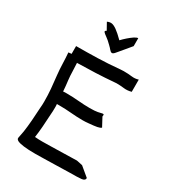

<svg xmlns="http://www.w3.org/2000/svg" viewBox="-203 -976 987 1089"><g transform="rotate(30 290.0 -431.0)"><path d="M199 -1Q107 -1 80 -16Q73 -21 71.5 -25.5Q70 -30 73 -41.5Q76 -53 80 -78Q85 -112 88.5 -155.5Q92 -199 94 -241Q95 -251 95.5 -261.5Q96 -272 96 -283Q96 -324 92.5 -365.5Q89 -407 84 -448Q80 -485 79 -521.5Q78 -558 75 -593L95 -595V-646Q164 -646 235 -648Q306 -650 380 -657Q385 -657 390 -657.5Q395 -658 400 -658Q429 -658 453 -655Q477 -652 498 -659V-579Q472 -572 448 -575Q424 -578 400 -578Q396 -578 392.5 -577.5Q389 -577 386 -577Q327 -572 267 -569.5Q207 -567 147 -566Q149 -538 149.5 -510.5Q150 -483 153 -457Q155 -440 157 -422Q159 -404 160 -386Q166 -387 172 -387Q178 -387 184 -387Q222 -387 262 -383.5Q302 -380 337 -380Q346 -380 354 -380.5Q362 -381 368 -381Q391 -383 404.5 -387Q418 -391 422.5 -389.5Q427 -388 424 -375L454 -319Q447 -312 428.5 -308.5Q410 -305 374 -302Q365 -301 356 -300.5Q347 -300 337 -300Q300 -300 260 -303.5Q220 -307 184 -307H165Q166 -301 166 -295Q166 -289 166 -283Q166 -271 165.5 -259.5Q165 -248 164 -237Q162 -197 159 -156.5Q156 -116 151 -83Q162 -82 175 -81.5Q188 -81 199 -81Q224 -81 256.5 -82Q289 -83 322 -83.5Q355 -84 382.5 -85Q410 -86 424 -86L462 -78L522 -28Q522 -11 499 -8.5Q476 -6 424 -6Q411 -6 384 -5Q357 -4 324 -3.5Q291 -3 258 -2Q225 -1 199 -1ZM306 -723Q296 -712 288.5 -713.5Q281 -715 271 -727Q270 -729 265.5 -733.5Q261 -738 254 -745Q233 -766 216.5 -777.5Q200 -789 195 -795.5Q190 -802 202 -808L177 -853Q191 -860 205 -858.5Q219 -857 239.5 -842.5Q260 -828 291 -797Q304 -811 320.5 -825.5Q337 -840 352.5 -850.5Q368 -861 378 -861V-809Q363 -791 346 -770.5Q329 -750 317.5 -736.5Q306 -723 306 -723ZM311 -775Q311 -775 311 -774ZM312 -774Q312 -774 312 -774ZM312 -773Q313 -773 313 -773ZM313 -772H314Q313 -772 313 -772ZM314 -771Q314 -771 314 -771ZM315 -770Q315 -770 315 -771Z"/></g></svg>

Font: Syne Tactile
Style: Regular
Weight: 400
Designer: Lucas Descroix
Foundry: Bonjour Monde
Version: Version 2.100; ttfautohint (v1.8.3)